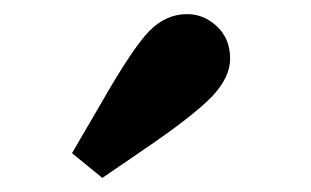

<svg xmlns="http://www.w3.org/2000/svg" viewBox="-20 -804 440 272"><path d="M82 -587 124 -659Q168 -736 191.5 -760Q215 -784 245 -784Q269 -784 287.5 -766.5Q306 -749 306 -721Q306 -694 280 -667Q254 -640 185 -593L125 -552Z"/></svg>

Font: TypoPRO Source Serif Pro
Style: Regular
Weight: 900
Designer: Frank Grießhammer
Foundry: Adobe Systems Incorporated
Version: Version 1.017;PS 1.0;hotconv 1.0.79;makeotf.lib2.5.61930